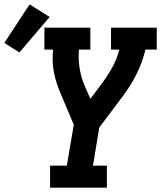

<svg xmlns="http://www.w3.org/2000/svg" viewBox="-107 -862 740 882"><path d="M123 0V-101H200L232 -289L172 -431Q162 -454 154 -478.5Q146 -503 141 -528.5Q136 -554 135 -580.5Q134 -607 137 -634H97V-735H308V-634H256Q252 -591 258.5 -549.5Q265 -508 281 -470L308 -408L363 -481Q389 -516 410 -554.5Q431 -593 441 -634H403V-735H613V-634H561Q548 -578 521 -523.5Q494 -469 457 -420L349 -276L320 -101H384V0ZM-18 -621 -87 -665 29 -842 121 -784Z"/></svg>

Font: Iosevka Curly Slab Extended
Style: Bold Italic
Weight: 700
Width: 7
Italic angle: -9°
Monospace: yes
Designer: Belleve Invis
Foundry: Belleve Invis
Version: Version 11.0.0; ttfautohint (v1.8.3)